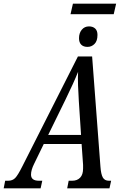

<svg xmlns="http://www.w3.org/2000/svg" viewBox="-63 -1020 658 1040"><path d="M539 -41 530 0H301L309 -41H328Q355 -41 371 -57.5Q387 -74 387 -107V-127L379 -240H174L122 -133Q105 -99 105 -74Q105 -41 148 -41H166L157 0H-43L-35 -41H-19Q5 -41 19.5 -56Q34 -71 58 -119L359 -714H436L481 -118Q484 -76 494 -58.5Q504 -41 527 -41ZM376 -289 364 -472 362 -513Q359 -558 359 -598L360 -631Q336 -571 292 -481L198 -289ZM332 -1000H566L553 -943H319ZM365 -813Q365 -841 380 -859Q395 -877 419 -877Q440 -877 452.5 -865.5Q465 -854 465 -831Q465 -798 449 -782Q433 -766 411 -766Q389 -766 377 -778Q365 -790 365 -813Z"/></svg>

Font: Noto Serif Cond
Style: Italic
Weight: 400
Width: 3
Italic angle: -12°
Designer: Monotype Design Team
Foundry: Monotype Imaging Inc.
Version: Version 1.001